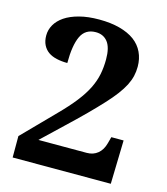

<svg xmlns="http://www.w3.org/2000/svg" viewBox="-109 -808 776 893"><g transform="rotate(15 279.5 -362.0)"><path d="M487.8 -558.1Q487.8 -534.7 482.7 -512.7Q477.5 -490.7 465.8 -467.3Q453.6 -443.8 434.1 -417.7Q414.6 -391.6 385.7 -360.4Q356.9 -329.1 318.4 -290.5Q279.8 -252 230 -205.1L129.9 -109.9H362.8Q393.6 -109.9 415.3 -127.7Q437 -145.5 445.8 -179.2L454.1 -210H513.2L507.8 0H35.2V-103L183.1 -253.9Q229.5 -300.8 259.3 -339.1Q289.1 -377.4 306.2 -412.1Q323.2 -446.8 330.1 -481Q336.9 -515.1 336.9 -553.2Q336.9 -609.9 316.2 -636.5Q295.4 -663.1 258.8 -663.1Q208 -663.1 187.5 -619.1Q167 -575.2 167 -490.2Q139.2 -490.2 115.2 -495.6Q91.3 -501 74.7 -512.7Q58.1 -524.4 48.6 -543.5Q39.1 -562.5 39.1 -588.9Q39.1 -616.2 53 -640.6Q66.9 -665 94.2 -683.6Q121.6 -702.1 163.1 -713.1Q204.6 -724.1 258.8 -724.1Q314.5 -724.1 357.4 -712.6Q400.4 -701.2 429.7 -679.7Q458.5 -658.2 473.1 -627.2Q487.8 -596.2 487.8 -558.1Z"/></g></svg>

Font: Sitara
Style: Bold Italic
Weight: 700
Italic angle: -11°
Designer: Neelakash Kshetrimayum
Foundry: Neelakash Kshetrimayum
Version: Version 1.000;PS Version 1.000;PS 1.0;hotconv 1.;hotconv 1.0